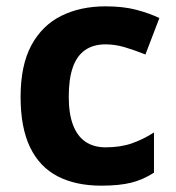

<svg xmlns="http://www.w3.org/2000/svg" viewBox="-20 -576 554 606"><path d="M300 10Q219 10 162 -19.5Q105 -49 75 -111Q45 -173 45 -270Q45 -370 79 -433Q113 -496 173.5 -526Q234 -556 313 -556Q369 -556 410.5 -545Q452 -534 483 -519L439 -404Q404 -418 373.5 -427Q343 -436 313 -436Q274 -436 248 -417.5Q222 -399 209.5 -362.5Q197 -326 197 -271Q197 -217 210.5 -181.5Q224 -146 250 -128.5Q276 -111 313 -111Q360 -111 396 -123.5Q432 -136 466 -158V-31Q432 -9 394.5 0.5Q357 10 300 10Z"/></svg>

Font: Noto Sans Thai
Style: Bold
Weight: 700
Designer: Monotype Design Team
Foundry: Monotype Imaging Inc.
Version: Version 2.001